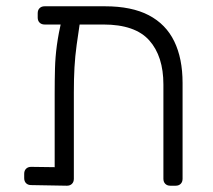

<svg xmlns="http://www.w3.org/2000/svg" viewBox="-20 -591 679 611"><path d="M122 -513Q112 -513 106 -519Q100 -525 100 -535V-549Q100 -559 106 -565Q112 -571 122 -571H314Q399 -571 453.5 -542.5Q508 -514 534.5 -459.5Q561 -405 561 -327V-22Q561 -12 555 -6Q549 0 539 0H522Q512 0 506 -6Q500 -12 500 -22V-322Q500 -412 455 -462.5Q410 -513 309 -513ZM197 -553H214Q224 -553 230 -547Q236 -541 236 -531Q229 -485 224 -448.5Q219 -412 217 -376.5Q215 -341 215 -297V-22Q215 -12 209 -6Q203 0 193 0L79 -2Q69 -2 63 -8Q57 -14 57 -24V-38Q57 -48 63 -54Q69 -60 79 -60L154 -59V-292Q154 -337 155 -373.5Q156 -410 161 -447Q166 -484 177 -532Q179 -542 183 -547.5Q187 -553 197 -553Z"/></svg>

Font: Rubik Light
Style: Regular
Weight: 300
Designer: Hubert and Fischer
Foundry: Hubert and Fischer
Version: Version 2.300;gftools[0.9.30]